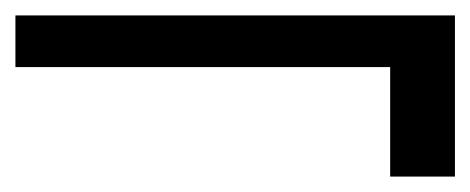

<svg xmlns="http://www.w3.org/2000/svg" viewBox="-30 -452 610 249"><path d="M476 -223V-365H-10V-432H560V-223Z"/></svg>

Font: DM Sans 24pt
Style: Regular
Weight: 400
Designer: Colophon Foundry, Jonny Pinhorn
Foundry: Colophon Foundry
Version: Version 4.004;gftools[0.9.30]